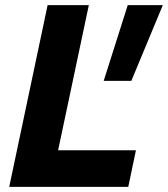

<svg xmlns="http://www.w3.org/2000/svg" viewBox="-20 -730 656 750"><path d="M16 0 166 -710H327L207 -143H511L481 0ZM385 -414 479 -710H616L493 -414Z"/></svg>

Font: Geist Mono ExtraBold
Style: Italic
Weight: 800
Italic angle: -12°
Monospace: yes
Designer: Basement.studio, Andrés Briganti, Mateo Zaragoza
Foundry: Basement.studio, Vercel, Andrés Briganti, Guido Ferreyra, Mateo Zaragoza
Version: Version 1.500; ttfautohint (v1.8.4.7-5d5b)